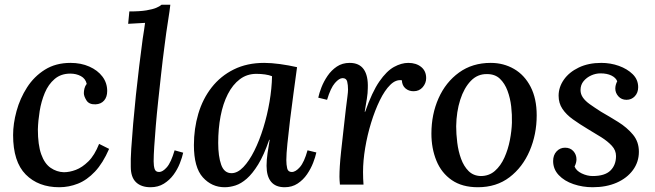

<svg xmlns="http://www.w3.org/2000/svg" viewBox="-20 -775 2749 806"><path d="M276 -511Q320 -511 355 -495.5Q390 -480 410 -453.5Q430 -427 430 -393Q430 -368 417 -353Q404 -338 381 -337Q354 -336 343 -353.5Q332 -371 332 -384Q332 -393 334.5 -403.5Q337 -414 344 -423Q339 -445 319.5 -455.5Q300 -466 275 -466Q236 -466 209.5 -443.5Q183 -421 168 -385Q153 -349 146.5 -308.5Q140 -268 139 -232Q139 -167 153 -127.5Q167 -88 192.5 -70.5Q218 -53 248 -52Q272 -52 298.5 -62Q325 -72 351 -97.5Q377 -123 396 -171L438 -150Q412 -90 378.5 -54.5Q345 -19 307 -4Q269 11 229 11Q141 11 88 -42.5Q35 -96 35 -208Q35 -256 49.5 -309Q64 -362 93.5 -408Q123 -454 168.5 -482.5Q214 -511 276 -511Z M695 -755Q692 -728 687 -697.5Q682 -667 678 -638Q674 -609 671 -585Q663 -525 656.5 -465.5Q650 -406 644 -350.5Q638 -295 634 -246.5Q630 -198 627.5 -160Q625 -122 625 -98Q625 -79 629 -66Q633 -53 648 -53Q663 -53 680.5 -73Q698 -93 713 -144L749 -134Q745 -115 735 -89.5Q725 -64 708.5 -41.5Q692 -19 668 -4Q644 11 612 11Q573 11 551 -10Q529 -31 529 -75Q528 -104 531 -151Q534 -198 539 -255.5Q544 -313 550.5 -375.5Q557 -438 564.5 -498.5Q572 -559 579 -612Q583 -636 585 -650.5Q587 -665 589 -679Q572 -678 553 -677Q534 -676 518 -675L523 -727Q568 -727 594.5 -731.5Q621 -736 635.5 -742Q650 -748 658 -755Z M1089 -511Q1119 -511 1155.5 -506Q1192 -501 1227 -493Q1220 -440 1212 -382.5Q1204 -325 1197.5 -270.5Q1191 -216 1186.5 -172Q1182 -128 1182 -103Q1182 -84 1185.5 -68.5Q1189 -53 1205 -53Q1221 -53 1239 -73.5Q1257 -94 1271 -144L1308 -135Q1304 -116 1294.5 -91.5Q1285 -67 1269 -43.5Q1253 -20 1229.5 -4.5Q1206 11 1175 11Q1137 11 1118 -12Q1099 -35 1099 -79Q1099 -103 1103 -131Q1107 -159 1112 -188H1110Q1088 -124 1064 -85Q1040 -46 1016 -25Q992 -4 968.5 3.5Q945 11 923 11Q869 11 831.5 -30.5Q794 -72 794 -166Q794 -235 812.5 -297.5Q831 -360 868.5 -408Q906 -456 961.5 -483.5Q1017 -511 1089 -511ZM1056 -465Q1017 -465 987 -442.5Q957 -420 936.5 -380Q916 -340 906 -287.5Q896 -235 896 -175Q896 -119 908.5 -83.5Q921 -48 952 -48Q977 -48 1001.5 -73.5Q1026 -99 1047.5 -142Q1069 -185 1085.5 -238.5Q1102 -292 1111.5 -348Q1121 -404 1122 -455Q1110 -460 1092.5 -462.5Q1075 -465 1056 -465Z M1407 0Q1406 -12 1405.5 -18.5Q1405 -25 1405 -33Q1405 -52 1406.5 -77.5Q1408 -103 1412 -140Q1416 -177 1422 -230Q1428 -286 1432 -318.5Q1436 -351 1438.5 -370Q1441 -389 1441 -399Q1441 -418 1437.5 -432.5Q1434 -447 1418 -447Q1404 -447 1386 -426.5Q1368 -406 1353 -356L1316 -365Q1320 -384 1329.5 -408.5Q1339 -433 1355 -456.5Q1371 -480 1394 -495.5Q1417 -511 1448 -511Q1488 -511 1507 -484Q1526 -457 1524 -405Q1524 -385 1520 -360Q1516 -335 1511 -306H1513Q1542 -389 1572.5 -433Q1603 -477 1634 -494Q1665 -511 1694 -511Q1727 -511 1748 -494Q1769 -477 1769 -447Q1769 -426 1754.5 -409Q1740 -392 1716 -392Q1696 -392 1682 -404Q1668 -416 1667 -438Q1642 -442 1618.5 -419Q1595 -396 1574.5 -354Q1554 -312 1538 -260Q1522 -208 1513 -154Q1504 -100 1504 -53Q1504 -38 1504.5 -25.5Q1505 -13 1506 0Z M2040 -511Q2094 -511 2138 -485.5Q2182 -460 2207.5 -410.5Q2233 -361 2233 -291Q2233 -211 2203.5 -142Q2174 -73 2119 -31Q2064 11 1986 11Q1920 11 1876.5 -19Q1833 -49 1812 -100.5Q1791 -152 1791 -214Q1791 -295 1821 -362.5Q1851 -430 1907 -470.5Q1963 -511 2040 -511ZM2025 -464Q1985 -465 1956.5 -435.5Q1928 -406 1912 -356Q1896 -306 1895 -245Q1895 -213 1899.5 -176.5Q1904 -140 1915.5 -108.5Q1927 -77 1947 -57Q1967 -37 1998 -36Q2033 -36 2057.5 -57.5Q2082 -79 2097.5 -113.5Q2113 -148 2120.5 -187Q2128 -226 2129 -260Q2130 -293 2126 -328Q2122 -363 2110.5 -394Q2099 -425 2078.5 -444.5Q2058 -464 2025 -464Z M2468 11Q2426 11 2387.5 -2Q2349 -15 2325.5 -40Q2302 -65 2302 -99Q2302 -124 2316.5 -139.5Q2331 -155 2352 -155Q2374 -155 2387 -140.5Q2400 -126 2400 -106Q2400 -99 2398 -91.5Q2396 -84 2392 -76Q2399 -58 2422 -47Q2445 -36 2468 -36Q2519 -36 2542.5 -59Q2566 -82 2566 -120Q2566 -144 2548.5 -163Q2531 -182 2504 -199Q2477 -216 2448 -233Q2413 -254 2385 -274Q2357 -294 2341 -318Q2325 -342 2325 -373Q2325 -409 2347 -440.5Q2369 -472 2409.5 -491.5Q2450 -511 2504 -511Q2543 -511 2578 -498.5Q2613 -486 2636 -463.5Q2659 -441 2659 -409Q2659 -386 2645 -371Q2631 -356 2610 -356Q2589 -356 2576 -370.5Q2563 -385 2563 -403Q2563 -411 2565 -418.5Q2567 -426 2571 -434Q2565 -449 2546.5 -458Q2528 -467 2501 -467Q2481 -467 2462 -458.5Q2443 -450 2430 -434.5Q2417 -419 2417 -397Q2417 -380 2427 -365.5Q2437 -351 2456 -337.5Q2475 -324 2503 -306Q2538 -286 2575 -263Q2612 -240 2637 -210Q2662 -180 2662 -138Q2662 -95 2637 -61Q2612 -27 2568.5 -8Q2525 11 2468 11Z"/></svg>

Font: Lora Medium
Style: Italic
Weight: 500
Italic angle: -3°
Designer: Olga Karpushina, Alexei Vanyashin (Cyrillic)
Foundry: Cyreal
Version: Version 3.004